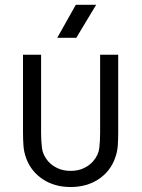

<svg xmlns="http://www.w3.org/2000/svg" viewBox="-20 -750 577 778"><path d="M73.2 -528.3H146.5V-213.4Q146.5 -177.7 150.1 -149.7Q153.8 -121.6 174.8 -96.7Q189.5 -79.6 212.9 -68.6Q236.3 -57.6 266.1 -57.6Q296.4 -57.6 319.6 -68.6Q342.8 -79.6 357.4 -96.7Q378.9 -121.6 382.3 -149.7Q385.7 -177.7 385.7 -213.4V-528.3H459V-213.4Q459 -186.5 457.3 -160.4Q455.6 -134.3 445.8 -107.9Q426.3 -54.7 378.7 -23.4Q331.1 7.8 266.1 7.8Q201.2 7.8 153.8 -23.4Q106.4 -54.7 86.4 -107.9Q76.7 -134.3 75 -160.4Q73.2 -186.5 73.2 -213.4ZM369.6 -730.5 289.1 -596.7H211.9L287.1 -730.5Z"/></svg>

Font: Gidole
Style: Regular
Weight: 400
Version: Version 2.100; ttfautohint (v1.8.4.7-5d5b)